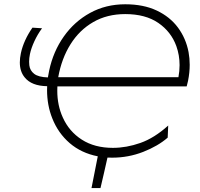

<svg xmlns="http://www.w3.org/2000/svg" viewBox="-20 -746 956 920"><path d="M418.5 155 433.5 79 448.5 3Q369.5 -12.5 314 -60.2Q258.5 -108 230.5 -179Q205.5 -241.5 205.5 -314.5Q205.5 -323.5 206 -333Q131 -334 98 -375.5Q75 -403.5 75 -447Q75 -467.5 80 -491Q86.5 -521.5 100.5 -552.5Q114.5 -583.5 135.5 -613.5L181.5 -610.5Q160 -581.5 144.8 -548.5Q129.5 -515.5 123.5 -487Q119.5 -467.5 119.5 -450Q119.5 -441.5 120.5 -433Q123.5 -408 143.8 -392.2Q164 -376.5 209.5 -375Q212 -391 215.5 -407.5Q235 -499.5 285.8 -571.2Q336.5 -643 411.8 -684.2Q487 -725.5 580 -725.5Q667.5 -725.5 731 -695.5Q794.5 -665.5 832.8 -613.8Q871 -562 883.5 -496.5Q889 -466.5 889 -435.5Q889 -398 881 -358.5L874.5 -332H255Q254.5 -321.5 254.5 -311Q254.5 -241 281 -183Q311 -116 372.2 -76.8Q433.5 -37.5 521 -37.5Q585.5 -37.5 652.5 -61Q719.5 -84.5 786 -144.5L783.5 -86.5Q737 -46 666 -18.2Q595 9.5 517.5 9.5Q506 9.5 495 9Q486.5 45.5 478.5 82L461.5 155ZM580 -678.5Q493 -678.5 426.8 -640.2Q360.5 -602 317.8 -533.8Q275 -465.5 259 -376H835Q840.5 -405.5 840.5 -434Q840.5 -481.5 825 -525Q800 -594 738.5 -636.2Q677 -678.5 580 -678.5Z"/></svg>

Font: Heraclito ExtraLight
Style: Italic
Weight: 200
Italic angle: -12°
Designer: Kostas Bartsokas (font) & Cristiano Sobral (main changes)
Foundry: Kostas Bartsokas (font) & Cristiano Sobral (main changes)
Version: Version 1.00;July 8, 2020;FontCreator 13.0.0.2655 64-bit